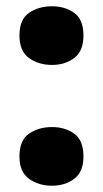

<svg xmlns="http://www.w3.org/2000/svg" viewBox="-20 -580 329 612"><path d="M42 -467Q42 -518 72.5 -539Q103 -560 146 -560Q187 -560 216.5 -539Q246 -518 246 -467Q246 -417 216.5 -395Q187 -373 146 -373Q103 -373 72.5 -395Q42 -417 42 -467ZM42 -81Q42 -133 72.5 -154Q103 -175 146 -175Q187 -175 216.5 -154Q246 -133 246 -81Q246 -32 216.5 -10Q187 12 146 12Q103 12 72.5 -10Q42 -32 42 -81Z"/></svg>

Font: Noto Sans Meetei Mayek Black
Style: Regular
Weight: 900
Designer: Monotype Design Team and Neelakash Kshetrimayum
Foundry: Monotype Imaging Inc.
Version: Version 2.002; ttfautohint (v1.8.4.7-5d5b)